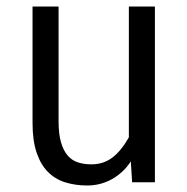

<svg xmlns="http://www.w3.org/2000/svg" viewBox="-20 -560 576 590"><path d="M456 -540V0H386L382 -64Q359 -29 324 -9.5Q289 10 248 10Q212 10 181 0.5Q150 -9 127.5 -31.5Q105 -54 92.5 -91Q80 -128 80 -182V-540H160V-188Q160 -148 167.5 -122.5Q175 -97 188 -82Q201 -67 219.5 -61Q238 -55 261 -55Q298 -55 325.5 -76Q353 -97 376 -138V-540Z"/></svg>

Font: Carrois Gothic
Style: Regular
Weight: 400
Designer: Ralph du Carrois
Foundry: Ralph du Carrois
Version: Version 1.002